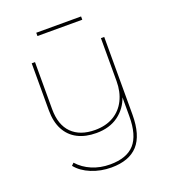

<svg xmlns="http://www.w3.org/2000/svg" viewBox="-154 -785 972 1095"><g transform="rotate(-20 332.0 -237.5)"><path d="M334 197Q270 197 213.5 174Q157 151 125 111L139 97Q174 136 224 157Q274 178 333 178Q434 178 481.5 125Q529 72 529 -43V-166L531 -163Q509 -96 455 -56.5Q401 -17 321 -17Q255 -17 207.5 -41.5Q160 -66 134.5 -114Q109 -162 109 -232V-517H129V-232Q129 -136 179 -86Q229 -36 320 -36Q385 -36 432 -63.5Q479 -91 504 -141Q529 -191 529 -256V-517H549V-46Q549 79 495.5 138Q442 197 334 197ZM193 -652V-672H465V-652Z"/></g></svg>

Font: Montserrat Alternates Thin
Style: Regular
Weight: 100
Designer: Julieta Ulanovsky
Foundry: Julieta Ulanovsky
Version: Version 9.000